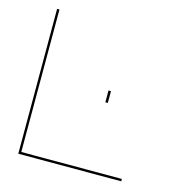

<svg xmlns="http://www.w3.org/2000/svg" viewBox="-101 -769 830 864"><g transform="rotate(15 314.0 -337.5)"><path d="M60 0H539.5V-11H71V-675H60ZM378.5 -380V-325H390V-380Z"/></g></svg>

Font: Anybody Expanded Thin
Style: Regular
Weight: 250
Width: 7
Version: Version 1.113;gftools[0.9.25]